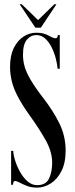

<svg xmlns="http://www.w3.org/2000/svg" viewBox="-20 -864 349 898"><path d="M153.5 13.5Q127 13.5 106.8 5.8Q86.5 -2 72.2 -9.8Q58 -17.5 50.5 -17.5Q41 -17.5 41 0H32V-158.5H42Q42.5 -139.5 51 -112.5Q59.5 -85.5 74.2 -59.2Q89 -33 109.2 -15.5Q129.5 2 153.5 2Q194.5 2 209.2 -28.8Q224 -59.5 224 -103Q224 -154.5 192.8 -209.8Q161.5 -265 122 -319.5Q85 -371 64.2 -410.5Q43.5 -450 35.2 -483.8Q27 -517.5 27 -551Q27 -605 45 -640.5Q63 -676 91 -693.5Q119 -711 149.5 -711Q183.5 -711 206.5 -698Q229.5 -685 239.5 -685Q250 -685 250.5 -700H259.5V-542.5H249.5Q248 -562.5 241.2 -589.2Q234.5 -616 222.2 -641.2Q210 -666.5 191.8 -683.2Q173.5 -700 150 -700Q124 -700 105.8 -678.5Q87.5 -657 87.5 -608Q87.5 -560 110.2 -514.5Q133 -469 183.5 -404Q228.5 -346 257.8 -286.8Q287 -227.5 287 -160Q287 -102 267.2 -63.5Q247.5 -25 217 -5.8Q186.5 13.5 153.5 13.5ZM145.5 -734.5 72 -844H82L158 -770L234 -844H244L171 -734.5Z"/></svg>

Font: Imbue 100pt Medium
Style: Regular
Weight: 500
Designer: Tyler Finck
Foundry: Etcetera Type Company
Version: Version 1.102; ttfautohint (v1.8.3)